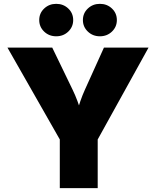

<svg xmlns="http://www.w3.org/2000/svg" viewBox="-20 -974 808 994"><path d="M289.6 0V-252L18.6 -727.5H250.5L355.5 -510.3Q369.6 -481.4 380.9 -450.9Q392.1 -420.4 403.8 -382.8H375Q385.7 -420.4 396.2 -450.9Q406.7 -481.4 419.9 -510.3L518.1 -727.5H749L485.8 -252V0ZM497.1 -786.1Q460.4 -786.1 434.8 -810.5Q409.2 -835 409.2 -870.1Q409.2 -905.8 434.8 -929.9Q460.4 -954.1 497.1 -954.1Q534.2 -954.1 559.6 -929.9Q585 -905.8 585 -870.1Q585 -835 559.6 -810.5Q534.2 -786.1 497.1 -786.1ZM271 -786.1Q233.9 -786.1 208.5 -810.5Q183.1 -835 183.1 -870.1Q183.1 -905.8 208.7 -929.9Q234.4 -954.1 271 -954.1Q308.1 -954.1 333.5 -929.9Q358.9 -905.8 358.9 -870.1Q358.9 -835 333.5 -810.5Q308.1 -786.1 271 -786.1Z"/></svg>

Font: Inter 17pt Black
Style: Regular
Weight: 900
Version: Version 4.001;git-66647c0bb